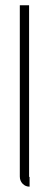

<svg xmlns="http://www.w3.org/2000/svg" viewBox="-20 -699 182 719"><path d="M54.2 -679.2H88.9V-38.1Q88.9 -36.1 90.8 -36.1V0Q75.2 0 64.7 -11Q54.2 -22 54.2 -38.1Z"/></svg>

Font: RawengulkSans
Style: Regular
Weight: 500
Designer: gluk (gluksza@wp.pl)
Foundry: gluk (gluksza@wp.pl)
Version: Version 0.94